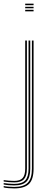

<svg xmlns="http://www.w3.org/2000/svg" viewBox="-79 -820 260 1042"><path d="M57.8 -791.8V-800H103.2V-791.8ZM57.8 -758.5V-766.8H103.2V-758.5ZM57.8 -775V-783.2H103.2V-775ZM-2 202.5Q-17 202.5 -33.6 201.1Q-50.2 199.8 -59 197.2V189.5Q-49 191.8 -32.8 193.1Q-16.5 194.5 -2 194.5Q49.8 194.5 72 171.4Q94.2 148.2 94.2 95.2V-600H103.2V95.2Q103.2 152.8 78.9 177.6Q54.5 202.5 -2 202.5ZM-2 186.2Q-14.5 186.2 -31.1 185Q-47.8 183.8 -59 181.2V173.5Q-47.5 175.5 -31.2 176.8Q-15 178 -2 178Q40 178 58 158.8Q76 139.5 76 95.2V-600H85.2V95.2Q85.2 144 65 165.1Q44.8 186.2 -2 186.2ZM-2 169.8Q-13.8 169.8 -30.5 168.5Q-47.2 167.2 -59 165.2V157.5Q-46.8 159.2 -30.9 160.5Q-15 161.8 -2 161.8Q30.2 161.8 44 146.2Q57.8 130.8 57.8 95.2V-600H67V95.2Q67 135.2 51 152.5Q35 169.8 -2 169.8Z"/></svg>

Font: Big Shoulders Inline Display Thin Light
Style: Regular
Weight: 300
Version: Version 2.002